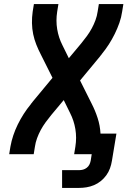

<svg xmlns="http://www.w3.org/2000/svg" viewBox="-20 -755 640 940"><path d="M284 165V78H367Q377 78 386.5 75.5Q396 73 404.5 66.5Q413 60 417.5 51Q422 42 424 32L429 0H343L349 -37Q356 -81 349 -123Q342 -165 323 -202L292 -265L231 -192Q217 -175 203.5 -156.5Q190 -138 179.5 -118.5Q169 -99 161.5 -78.5Q154 -58 151 -37L145 0H25L31 -37Q36 -65 45 -92Q54 -119 67 -145.5Q80 -172 96 -197Q112 -222 131 -245L132 -247Q134 -249 136 -251.5Q138 -254 140 -257L237 -374L180 -488Q168 -511 158 -536Q148 -561 142.5 -587.5Q137 -614 136.5 -642Q136 -670 140 -698L146 -735H266L260 -698Q253 -654 260 -612Q267 -570 286 -533L317 -470L378 -543Q392 -560 405.5 -578.5Q419 -597 429.5 -616.5Q440 -636 447.5 -656.5Q455 -677 458 -698L464 -735H584L578 -698Q574 -670 564.5 -643Q555 -616 542 -589.5Q529 -563 513 -538Q497 -513 478 -490L477 -488Q475 -486 473 -483.5Q471 -481 469 -478L372 -361L429 -247Q446 -214 458 -177Q470 -140 472 -101H550L528 32Q525 51 518.5 69Q512 87 500.5 103Q489 119 473.5 131.5Q458 144 440 151.5Q422 159 403.5 162Q385 165 367 165Z"/></svg>

Font: Iosevka Curly Extended
Style: Bold Italic
Weight: 700
Width: 7
Italic angle: -9°
Monospace: yes
Designer: Belleve Invis
Foundry: Belleve Invis
Version: Version 11.1.0; ttfautohint (v1.8.3)